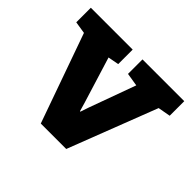

<svg xmlns="http://www.w3.org/2000/svg" viewBox="-125 -696 865 865"><g transform="rotate(45 307.5 -264.0)"><path d="M219.7 0 68.4 -426.3 10.3 -435.5V-528.3H276.9V-436L225.1 -426.3L293.5 -204.6L305.2 -164.1H308.1L321.8 -204.6L402.3 -425.8L339.4 -436V-528.3H605.5V-435.5L545.9 -424.8L381.8 0Z"/></g></svg>

Font: Roboto Slab ExtraBold
Style: Regular
Weight: 800
Designer: Google
Version: Version 2.001; ttfautohint (v1.8.3)